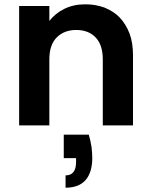

<svg xmlns="http://www.w3.org/2000/svg" viewBox="-20 -582 701 891"><path d="M392.1 43Q399.9 69.3 404.8 100.1Q408.2 131.8 408.2 150.9Q408.2 216.8 377.9 252.9Q346.2 289.1 284.2 289.1V231.9Q333 231.9 333 169.9V151.9H275.9V43ZM68.8 0V-554.2H209V-484.9Q236.8 -520.5 278.8 -541Q321.3 -562 376 -562Q423.3 -562 464.8 -546.9Q509.3 -528.3 535.2 -501Q564 -470.7 581.1 -426.8Q597.2 -383.8 597.2 -325.2V0H457V-306.2Q457 -373.5 423.8 -408.2Q390.6 -442.9 334 -442.9Q277.8 -442.9 243.2 -408.2Q209 -374 209 -306.2V0Z"/></svg>

Font: PoppinsZ SemiBold
Style: Regular
Weight: 600
Designer: Ninad Kale (Devanagari), Jonny Pinhorn (Latin)
Foundry: Indian Type Foundry
Version: Version 3.002;FEAKit 1.0